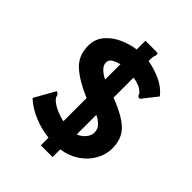

<svg xmlns="http://www.w3.org/2000/svg" viewBox="-201 -754 902 902"><g transform="rotate(45 250.0 -303.5)"><path d="M231 44V-7Q185 -11 133.5 -31.5Q82 -52 46 -86L104 -189Q118 -184 120 -174Q122 -164 132 -154Q150 -138 175.5 -127Q201 -116 226 -111V-265Q147 -298 102 -338Q57 -378 57 -445Q57 -487 82 -518Q107 -549 147 -568Q187 -587 231 -593V-651H309Q315 -649 315 -641Q315 -638 312 -629Q309 -620 309 -610V-594Q351 -587 393.5 -568Q436 -549 464 -514L405 -439Q391 -439 388 -449.5Q385 -460 379 -462Q369 -473 350 -480Q331 -487 314 -489V-356Q401 -323 440 -285.5Q479 -248 479 -183Q479 -142 457.5 -104Q436 -66 397.5 -40Q359 -14 309 -7V44ZM226 -388V-490Q209 -486 190.5 -476.5Q172 -467 172 -447Q172 -430 187.5 -414.5Q203 -399 226 -388ZM314 -112Q334 -118 350.5 -137Q367 -156 367 -177Q367 -200 350.5 -216.5Q334 -233 314 -241Z"/></g></svg>

Font: Inconsolata Black
Style: Regular
Weight: 900
Monospace: yes
Designer: Raph Levien, Cyreal, Brenton Simpson
Foundry: Raph Levien, Cyreal, Google
Version: Version 3.001; ttfautohint (v1.8.2.53-6de2)